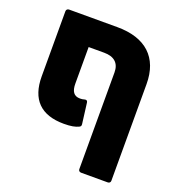

<svg xmlns="http://www.w3.org/2000/svg" viewBox="-143 -696 952 1036"><g transform="rotate(20 333.0 -178.5)"><path d="M77 -581C68 -581 61 -575 61 -566V-192C61 -60 128 8 260 8C301 8 325 3 344 -6C353 -10 355 -15 354 -24L339 -142C338 -153 331 -156 323 -154C313 -151 305 -150 296 -150C260 -150 245 -173 245 -218V-427H334C392 -427 423 -399 423 -346V209C423 218 429 224 439 224H591C601 224 607 218 607 209V-346C607 -498 517 -581 354 -581Z"/></g></svg>

Font: LINE Seed Sans TH ExtraBold
Style: Regular
Weight: 800
Designer: Dalton Maag Ltd | Thai characters by Cadson Demak Co.,Ltd.
Foundry: Dalton Maag Ltd
Version: Version 1.003